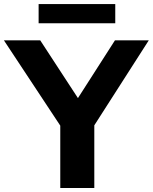

<svg xmlns="http://www.w3.org/2000/svg" viewBox="-44 -942 766 962"><path d="M701.5 -740 428.5 -314V0H258V-312.5L-24.5 -740H157.5L346.5 -450.5L532 -740ZM149.5 -825.5V-921.5H533.5V-825.5Z"/></svg>

Font: Encode Sans Semi Expanded
Style: Bold
Weight: 700
Width: 6
Designer: Multiple Designers
Foundry: Impallari Type
Version: Version 2.000